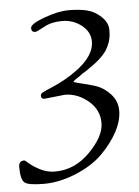

<svg xmlns="http://www.w3.org/2000/svg" viewBox="-68 -474 506 698"><g transform="rotate(-5 185.0 -125.5)"><path d="M168 -131 93 -123Q81 -123 81 -135Q81 -142 89 -146.5Q97 -151 121 -161Q145 -171 169 -184Q283 -248 283 -315Q283 -351 252 -375Q221 -399 181.5 -399Q142 -399 114.5 -383.5Q87 -368 81 -368Q67 -368 67 -383Q67 -398 118.5 -417Q170 -436 209 -436Q248 -436 276 -429Q304 -422 327 -400Q350 -378 350 -351.5Q350 -325 343.5 -307Q337 -289 329 -277Q321 -265 306.5 -251.5Q292 -238 283 -232Q249 -207 237 -201Q230 -195 223 -190.5Q216 -186 213 -184Q210 -182 208 -180Q204 -178 204 -175.5Q204 -173 228.5 -167.5Q253 -162 282 -153Q311 -144 335.5 -118Q360 -92 360 -56Q360 -20 339 19.5Q318 59 281 96.5Q244 134 183 159.5Q122 185 65 185Q8 185 -6 173.5Q-20 162 -20 116Q-20 94 0 94Q3 94 17 106.5Q31 119 56 131.5Q81 144 109 144Q181 144 236.5 87.5Q292 31 292 -17.5Q292 -66 253 -98.5Q214 -131 168 -131Z"/></g></svg>

Font: Sorts Mill Goudy
Style: Italic
Weight: 400
Italic angle: -7.40001°
Version: Version 003.101